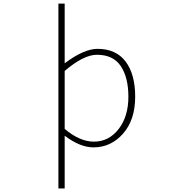

<svg xmlns="http://www.w3.org/2000/svg" viewBox="-20 -814 1040 1077"><path d="M342.8 -416V-90.8Q427.7 -19.5 506.8 -19.5Q590.8 -19.5 645.5 -90.3Q700.2 -161.1 700.2 -271.5Q700.2 -378.9 657.7 -442.9Q615.2 -506.8 523.4 -506.8Q449.2 -506.8 342.8 -416ZM307.6 243.2V-793.9H342.8V-459Q451.2 -540 526.4 -540Q630.9 -540 684.6 -468.8Q738.3 -397.5 738.3 -271.5Q738.3 -141.6 670.4 -64.5Q602.5 12.7 503.9 12.7Q429.7 12.7 342.8 -52.7V243.2Z"/></svg>

Font: Gen Shin Gothic Monospace ExtraLight
Style: Regular
Weight: 200
Designer: [Source Han Sans]
Ryoko NISHIZUKA  (kana & ideographs); Paul D. Hunt (Latin, Greek & Cyrillic); Wenlong ZHANG  (bopomofo
Version: Version 1.002.20150607